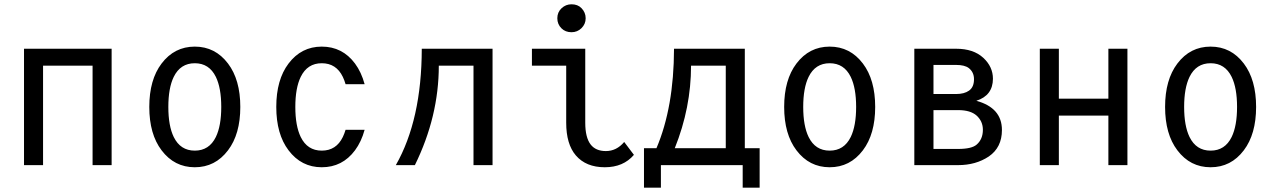

<svg xmlns="http://www.w3.org/2000/svg" viewBox="-20 -762 5899 886"><path d="M495.1 -537.1V0H407.2V-459H178.7V0H90.8V-537.1Z M976.1 -129.9Q1001 -181.2 1001 -268.6Q1001 -356 976.1 -407.2Q945.3 -470.2 878.9 -470.2Q812.5 -470.2 781.7 -407.2Q756.8 -356 756.8 -268.6Q756.8 -181.2 781.7 -129.9Q812.5 -66.9 878.9 -66.9Q945.3 -66.9 976.1 -129.9ZM725.6 -68.4Q668.9 -143.1 668.9 -268.6Q668.9 -394 725.6 -468.8Q784.7 -546.9 878.9 -546.9Q973.1 -546.9 1032.2 -468.8Q1088.9 -394 1088.9 -268.6Q1088.9 -143.1 1032.2 -68.4Q973.1 9.8 878.9 9.8Q784.7 9.8 725.6 -68.4Z M1662.6 -163.1Q1647.5 -107.9 1618.2 -68.4Q1560.1 9.8 1464.8 9.8Q1370.6 9.8 1311.5 -68.4Q1254.9 -143.1 1254.9 -268.6Q1254.9 -394 1311.5 -468.8Q1370.6 -546.9 1464.8 -546.9Q1560.1 -546.9 1618.2 -468.8Q1647.5 -429.2 1662.6 -373.5Q1662.6 -373.5 1574.7 -373.5Q1569.3 -392.1 1562 -407.2Q1531.7 -470.2 1464.8 -470.2Q1398.4 -470.2 1367.7 -407.2Q1342.8 -356 1342.8 -268.6Q1342.8 -181.2 1367.7 -129.9Q1398.4 -66.9 1464.8 -66.9Q1531.7 -66.9 1562 -129.9Q1569.3 -145 1574.7 -163.1Z M1806.6 0Q1925.8 -209 1926.3 -537.1H2252.9V0H2165V-459H2004.9Q2004.9 -224.6 1894.5 0Z M2617.2 -742.2Q2646 -742.2 2663.1 -724.6Q2682.6 -704.6 2682.6 -677.7Q2682.6 -650.9 2663.1 -631.8Q2644 -613.3 2617.2 -613.3Q2589.4 -613.3 2571.3 -630.9Q2551.8 -649.9 2551.8 -677.7Q2551.8 -705.6 2571.3 -723.9Q2590.8 -742.2 2617.2 -742.2ZM2905.3 -47.4Q2856.4 9.8 2771 9.8Q2684.1 9.8 2637.2 -44.9Q2592.8 -96.7 2592.8 -195.8V-459H2434.6V-537.1H2680.7V-195.8Q2680.7 -127.4 2705.6 -95.2Q2729 -64.9 2775.9 -64.9Q2825.2 -64.9 2860.4 -106.9Z M2951.7 104V-78.1H3009.3Q3089.8 -267.6 3090.3 -537.1H3417V-78.1H3485.4V104H3407.2V0H3029.8V104ZM3093.8 -78.1H3329.1V-459H3168.9Q3168.9 -265.1 3093.8 -78.1Z M3905.8 -129.9Q3930.7 -181.2 3930.7 -268.6Q3930.7 -356 3905.8 -407.2Q3875 -470.2 3808.6 -470.2Q3742.2 -470.2 3711.4 -407.2Q3686.5 -356 3686.5 -268.6Q3686.5 -181.2 3711.4 -129.9Q3742.2 -66.9 3808.6 -66.9Q3875 -66.9 3905.8 -129.9ZM3655.3 -68.4Q3598.6 -143.1 3598.6 -268.6Q3598.6 -394 3655.3 -468.8Q3714.4 -546.9 3808.6 -546.9Q3902.8 -546.9 3961.9 -468.8Q4018.6 -394 4018.6 -268.6Q4018.6 -143.1 3961.9 -68.4Q3902.8 9.8 3808.6 9.8Q3714.4 9.8 3655.3 -68.4Z M4199.2 0V-537.1H4392.1Q4472.2 -537.1 4517.6 -495.1Q4562 -454.1 4562 -398.4Q4561.5 -321.3 4485.4 -296.9Q4603.5 -264.6 4603.5 -162.1Q4603.5 -81.5 4543 -40Q4483.4 0 4400.9 0ZM4287.6 -253.9V-74.7H4401.4Q4463.9 -74.7 4486.8 -94.7Q4515.6 -119.6 4515.6 -163.1Q4515.6 -202.1 4486.8 -228.5Q4458.5 -253.9 4401.4 -253.9ZM4287.6 -328.1H4391.6Q4429.7 -328.1 4451.7 -343.8Q4474.6 -359.9 4474.6 -396.5Q4474.6 -428.7 4450.7 -447.8Q4431.6 -462.4 4391.6 -462.4H4287.6Z M4778.3 -537.1H4866.2V-306.6H5094.7V-537.1H5182.6V0H5094.7V-228.5H4866.2V0H4778.3Z M5663.6 -129.9Q5688.5 -181.2 5688.5 -268.6Q5688.5 -356 5663.6 -407.2Q5632.8 -470.2 5566.4 -470.2Q5500 -470.2 5469.2 -407.2Q5444.3 -356 5444.3 -268.6Q5444.3 -181.2 5469.2 -129.9Q5500 -66.9 5566.4 -66.9Q5632.8 -66.9 5663.6 -129.9ZM5413.1 -68.4Q5356.4 -143.1 5356.4 -268.6Q5356.4 -394 5413.1 -468.8Q5472.2 -546.9 5566.4 -546.9Q5660.6 -546.9 5719.7 -468.8Q5776.4 -394 5776.4 -268.6Q5776.4 -143.1 5719.7 -68.4Q5660.6 9.8 5566.4 9.8Q5472.2 9.8 5413.1 -68.4Z"/></svg>

Font: Consola Mono
Style: Book
Weight: 400
Monospace: yes
Designer: Wojciech Kalinowski "wmk69" (wmk69@o2.pl)
Foundry: Wojciech Kalinowski "wmk69" (wmk69@o2.pl)
Version: Version 2.1.0